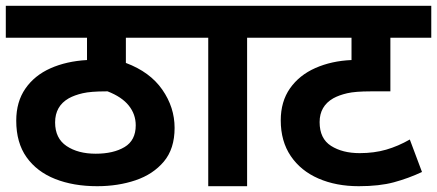

<svg xmlns="http://www.w3.org/2000/svg" viewBox="-20 -642 1507 662"><path d="M632 -512H414V-425Q497 -394 539.5 -333Q582 -272 582 -201Q582 -129 545 -85Q508 -41 447.5 -20.5Q387 0 315 0Q233 0 170 -25Q107 -50 71.5 -100Q36 -150 36 -226Q36 -291 67.5 -336.5Q99 -382 154 -406.5Q209 -431 280 -435V-512H0V-622H632ZM310 -112Q371 -112 409.5 -135Q448 -158 448 -210Q448 -248 424 -278Q400 -308 351 -327H346Q293 -327 265 -320.5Q237 -314 217 -303Q170 -276 170 -220Q170 -165 209.5 -138.5Q249 -112 310 -112Z M832 -512V0H698V-512H618V-622H927V-512Z M1467 -512H1326V-327H1258Q1205 -327 1177 -320.5Q1149 -314 1129 -303Q1082 -276 1082 -221Q1082 -164 1121.5 -139Q1161 -114 1220 -114Q1270 -114 1311.5 -126Q1353 -138 1393 -161L1435 -49Q1388 -27 1338 -13.5Q1288 0 1217 0Q1139 0 1078 -26.5Q1017 -53 982.5 -104Q948 -155 948 -227Q948 -292 980 -337.5Q1012 -383 1067.5 -407.5Q1123 -432 1192 -435V-512H912V-622H1467Z"/></svg>

Font: RS Noto Sans
Style: Bold
Weight: 700
Designer: Monotype Design Team
Foundry: Monotype Imaging Inc.
Version: Version 3.10